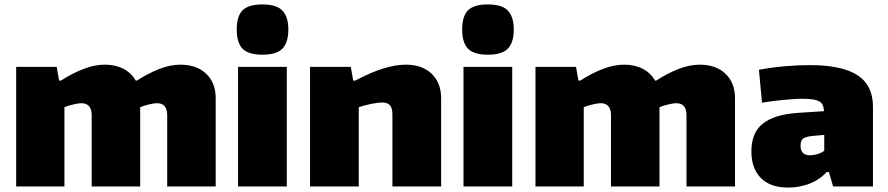

<svg xmlns="http://www.w3.org/2000/svg" viewBox="-20 -842 4009 867"><path d="M53 -540H236L247 -478H255Q308 -512 358 -531Q408 -550 453 -550Q501 -550 537 -531.5Q573 -513 593 -478H598Q649 -511 699 -530.5Q749 -550 794 -550Q868 -550 911 -509Q954 -468 954 -398V0H735V-321Q735 -376 689 -376Q676 -376 653 -370.5Q630 -365 613 -358V0H394V-321Q394 -376 347 -376Q335 -376 311.5 -370.5Q288 -365 271 -358V0H53Z M1165 -595Q1102 -595 1075.5 -622Q1049 -649 1049 -709Q1049 -769 1075.5 -795.5Q1102 -822 1165 -822Q1229 -822 1255.5 -794Q1282 -766 1282 -709Q1282 -651 1256 -623Q1230 -595 1165 -595ZM1055 -540H1275V0H1055Z M1380 -540H1564L1575 -478H1584Q1656 -516 1711.5 -533Q1767 -550 1813 -550Q1886 -550 1929 -509Q1972 -468 1972 -398V0H1752V-325Q1752 -354 1741 -366.5Q1730 -379 1707 -379Q1686 -379 1656.5 -373Q1627 -367 1600 -358V0H1380Z M2183 -595Q2120 -595 2093.5 -622Q2067 -649 2067 -709Q2067 -769 2093.5 -795.5Q2120 -822 2183 -822Q2247 -822 2273.5 -794Q2300 -766 2300 -709Q2300 -651 2274 -623Q2248 -595 2183 -595ZM2073 -540H2293V0H2073Z M2398 -540H2581L2592 -478H2600Q2653 -512 2703 -531Q2753 -550 2798 -550Q2846 -550 2882 -531.5Q2918 -513 2938 -478H2943Q2994 -511 3044 -530.5Q3094 -550 3139 -550Q3213 -550 3256 -509Q3299 -468 3299 -398V0H3080V-321Q3080 -376 3034 -376Q3021 -376 2998 -370.5Q2975 -365 2958 -358V0H2739V-321Q2739 -376 2692 -376Q2680 -376 2656.5 -370.5Q2633 -365 2616 -358V0H2398Z M3539 5Q3458 5 3415.5 -38.5Q3373 -82 3373 -158Q3373 -242 3423.5 -283Q3474 -324 3579 -332L3701 -340Q3700 -356 3695.5 -366.5Q3691 -377 3680.5 -383.5Q3670 -390 3651.5 -393Q3633 -396 3605 -396Q3585 -396 3562 -394.5Q3539 -393 3514.5 -390.5Q3490 -388 3466 -385Q3442 -382 3421 -378L3407 -527Q3467 -538 3526 -543Q3585 -548 3636 -548Q3782 -548 3852 -502.5Q3922 -457 3922 -360V0H3742L3723 -65H3713Q3678 -28 3632.5 -11.5Q3587 5 3539 5ZM3637 -141Q3656 -141 3675.5 -147.5Q3695 -154 3702 -162V-233L3648 -228Q3618 -225 3606.5 -216Q3595 -207 3595 -184Q3595 -141 3637 -141Z"/></svg>

Font: Plata Sans Black
Style: Regular
Weight: 900
Designer: Pablo Impallari, Andres Torresi, & Cristiano Sobral
Foundry: Pablo Impallari, Andres Torresi, & Cristiano Sobral
Version: Version 1.00;December 28, 2019;FontCreator 12.0.0.2547 64-bi